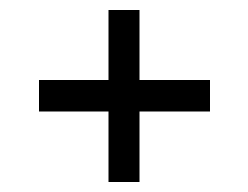

<svg xmlns="http://www.w3.org/2000/svg" viewBox="-20 -445 497 384"><path d="M197 -81V-222H58V-285H197V-425H259V-285H400V-222H259V-81Z"/></svg>

Font: Saira ExtraCondensed Medium
Style: Regular
Weight: 500
Width: 2
Designer: Hector Gatti with collaboration of the Omnibus-Type team
Foundry: Omnibus-Type
Version: Version 1.101